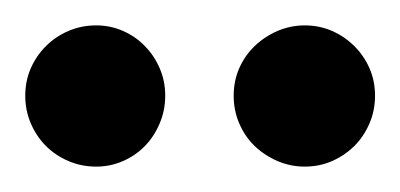

<svg xmlns="http://www.w3.org/2000/svg" viewBox="-20 -649 317 152"><path d="M276.9 -573.2Q276.9 -561.5 272.5 -551.3Q268.1 -541 260.5 -533.4Q252.9 -525.9 242.9 -521.5Q232.9 -517.1 221.2 -517.1Q210 -517.1 199.7 -521.5Q189.5 -525.9 181.6 -533.4Q173.8 -541 169.4 -551.3Q165 -561.5 165 -573.2Q165 -585 169.4 -595Q173.8 -605 181.6 -612.5Q189.5 -620.1 199.7 -624.5Q210 -628.9 221.2 -628.9Q232.9 -628.9 242.9 -624.5Q252.9 -620.1 260.5 -612.5Q268.1 -605 272.5 -595Q276.9 -585 276.9 -573.2ZM110.8 -573.2Q110.8 -561.5 106.4 -551.3Q102.1 -541 94.7 -533.4Q87.4 -525.9 77.4 -521.5Q67.4 -517.1 56.2 -517.1Q44.4 -517.1 34.2 -521.5Q23.9 -525.9 16.4 -533.4Q8.8 -541 4.4 -551.3Q0 -561.5 0 -573.2Q0 -585 4.4 -595Q8.8 -605 16.4 -612.5Q23.9 -620.1 34.2 -624.5Q44.4 -628.9 56.2 -628.9Q67.4 -628.9 77.4 -624.5Q87.4 -620.1 94.7 -612.5Q102.1 -605 106.4 -595Q110.8 -585 110.8 -573.2Z"/></svg>

Font: Original Surfer
Style: Regular
Weight: 400
Designer: Astigmatic (AOETI)
Foundry: Astigmatic (AOETI)
Version: Version 1.001